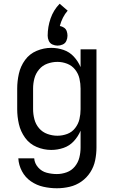

<svg xmlns="http://www.w3.org/2000/svg" viewBox="-20 -794 616 1027"><path d="M284 213Q319 213 353 205Q387 197 415.5 177Q444 157 463 127.5Q482 98 489 63.5Q496 29 496 -5V-530H411V-435Q398 -466 375 -491Q352 -516 320 -527Q288 -538 254 -538Q214 -538 176 -522Q138 -506 114 -473Q90 -440 81 -400Q72 -360 72 -320V-210Q72 -170 81 -130.5Q90 -91 114 -57.5Q138 -24 176 -8Q214 8 254 8Q288 8 320 -3Q352 -14 375 -39Q398 -64 411 -95V-5Q411 22 404.5 48.5Q398 75 380.5 96.5Q363 118 337 127.5Q311 137 284 137Q257 137 230 130Q203 123 184 101.5Q165 80 163 53H78Q80 89 97.5 122Q115 155 145.5 176Q176 197 212 205Q248 213 284 213ZM287 -68Q260 -68 233.5 -77.5Q207 -87 189 -108Q171 -129 164 -156Q157 -183 157 -210V-320Q157 -348 164 -374.5Q171 -401 189 -422.5Q207 -444 233.5 -453.5Q260 -463 287 -463Q314 -463 339.5 -453Q365 -443 382 -421.5Q399 -400 405 -373.5Q411 -347 411 -320V-210Q411 -183 405 -157Q399 -131 382 -109Q365 -87 339.5 -77.5Q314 -68 287 -68ZM288 -550Q302 -550 315.5 -556Q329 -562 335 -575.5Q341 -589 341 -603Q341 -615 337 -627Q333 -639 322.5 -646Q312 -653 300 -655Q306 -678 316.5 -699Q327 -720 342 -737L299 -774Q266 -740 250.5 -695Q235 -650 235 -603Q235 -589 241 -575.5Q247 -562 260.5 -556Q274 -550 288 -550Z"/></svg>

Font: Iosevka Sparkle
Style: Regular
Weight: 400
Designer: Belleve Invis
Foundry: Belleve Invis
Version: Version 4.5.0; ttfautohint (v1.8.3)